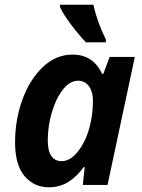

<svg xmlns="http://www.w3.org/2000/svg" viewBox="-20 -786 602 816"><path d="M44 -182Q44 -275 74.5 -360.5Q105 -446 161 -500Q217 -554 288 -554Q376 -554 414 -472H419L446 -544H553L437 0H332L340 -76H336Q306 -35 270 -12.5Q234 10 187 10Q125 10 84.5 -37.5Q44 -85 44 -182ZM367 -274Q375 -313 375 -359Q375 -396 358 -419.5Q341 -443 312 -443Q277 -443 247.5 -405.5Q218 -368 200.5 -309Q183 -250 183 -189Q183 -146 198 -123.5Q213 -101 242 -101Q283 -101 318.5 -152Q354 -203 367 -274ZM235 -756V-766H377Q393 -692 430 -618V-606H345Q314 -639 282 -681.5Q250 -724 235 -756Z"/></svg>

Font: Noto Sans Display
Style: Bold Italic
Weight: 700
Italic angle: -12°
Designer: Monotype Design team
Foundry: Monotype Imaging Inc.
Version: Version 1.000